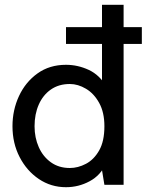

<svg xmlns="http://www.w3.org/2000/svg" viewBox="-20 -770 611 800"><path d="M255 -587V-657H571V-587ZM255 10Q192.5 10 142 -24Q91.5 -58 61.8 -115.5Q32 -173 32 -244Q32 -311.5 59.2 -370Q86.5 -428.5 136.5 -464.2Q186.5 -500 255 -500Q304 -500 349.8 -478.8Q395.5 -457.5 424 -408L405 -395V-750H495V0H415L398 -104L421 -88Q399.5 -39.5 353.5 -14.8Q307.5 10 255 10ZM271 -70Q305 -70 338.2 -87.5Q371.5 -105 393.2 -143.2Q415 -181.5 415 -244Q415 -302 393.2 -341.2Q371.5 -380.5 338.2 -400.2Q305 -420 271 -420Q225 -420 192 -397Q159 -374 141.5 -334.2Q124 -294.5 124 -244Q124 -196.5 141.5 -157Q159 -117.5 192 -93.8Q225 -70 271 -70Z"/></svg>

Font: Cabin Resolve
Style: Regular-Resolve
Weight: 400
Designer: Pablo Impallari
Foundry: Pablo Impallari. http://www.impallari.com Igino Marini. http://www.ikern.com
Version: Version 3.001